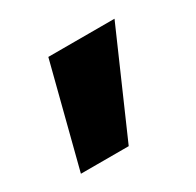

<svg xmlns="http://www.w3.org/2000/svg" viewBox="-71 -215 416 407"><g transform="rotate(-30 137.0 -11.5)"><path d="M87 -136H249L140 113H23Z"/></g></svg>

Font: Oak Sans ExtraBold
Style: Regular
Weight: 800
Designer: Erik Kennedy, Walven
Foundry: Erik Kennedy, Walven
Version: Version 1.000